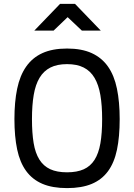

<svg xmlns="http://www.w3.org/2000/svg" viewBox="-20 -954 690 985"><path d="M324 -70Q375 -70 409.5 -85.5Q444 -101 465 -134Q486 -167 495 -218.5Q504 -270 504 -343Q504 -413 495 -466Q486 -519 465 -554.5Q444 -590 409.5 -607.5Q375 -625 324 -625Q273 -625 238.5 -607.5Q204 -590 183 -555Q162 -520 153 -467Q144 -414 144 -343Q144 -272 152.5 -220.5Q161 -169 182 -135.5Q203 -102 237.5 -86Q272 -70 324 -70ZM324 11Q249 11 197.5 -11Q146 -33 114 -77Q82 -121 68 -187.5Q54 -254 54 -343Q54 -431 68 -498.5Q82 -566 114 -612Q146 -658 197.5 -681.5Q249 -705 324 -705Q399 -705 450.5 -681.5Q502 -658 534 -612.5Q566 -567 580 -499Q594 -431 594 -343Q594 -252 580 -185.5Q566 -119 534 -75.5Q502 -32 450.5 -10.5Q399 11 324 11ZM288 -934H365L497 -797H400L327 -866L255 -797H156Z"/></svg>

Font: Panefresco 500wt
Style: Regular
Weight: 700
Foundry: Campivisivi & Chank Co
Version: Version 1.001